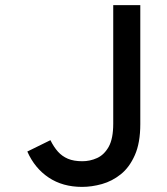

<svg xmlns="http://www.w3.org/2000/svg" viewBox="-20 -720 656 752"><path d="M301.5 12Q225.5 12 170.8 -24.5Q116 -61 87 -126.5L177.5 -171Q190.5 -144.5 206.8 -126.2Q223 -108 246 -98.2Q269 -88.5 302.5 -88.5Q332.5 -88.5 360.2 -101Q388 -113.5 405.8 -145.2Q423.5 -177 423.5 -235.5V-700H529.5V-234Q529.5 -160.5 508.2 -112.5Q487 -64.5 453.2 -37.5Q419.5 -10.5 379.5 0.8Q339.5 12 301.5 12Z"/></svg>

Font: Overpass Mono Light SemiBold
Style: Regular
Weight: 600
Monospace: yes
Version: Version 4.000